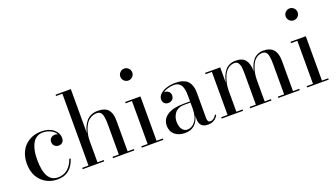

<svg xmlns="http://www.w3.org/2000/svg" viewBox="-65 -1283 3176 1816"><g transform="rotate(-20 1522.5 -375.0)"><path d="M457.5 -135Q412 10 278 10Q177.5 10 113.8 -54.8Q50 -119.5 50 -230Q50 -296 76 -349.8Q102 -403.5 155.8 -436.8Q209.5 -470 282.5 -470Q356.5 -470 402 -433Q447.5 -396 447.5 -344Q447.5 -317.5 432.2 -302.2Q417 -287 393.5 -287Q371.5 -287 354 -301.2Q336.5 -315.5 336.5 -343Q336.5 -368 353 -382.5Q369.5 -397 393.5 -397Q409 -397 422 -390Q405 -420.5 369 -438Q333 -455.5 293 -455.5Q259.5 -455.5 234 -440.8Q208.5 -426 194 -403.5Q179.5 -381 170.2 -349.8Q161 -318.5 158 -290Q155 -261.5 155 -230Q155 -6.5 284.5 -6.5Q397 -6.5 443.5 -135Z M529 -13.5H592.5V-736.5H529V-750H682.5V-308Q689 -340.5 701 -367.5Q713 -394.5 732 -418.5Q751 -442.5 780.5 -456.2Q810 -470 847 -470Q889 -470 917.2 -459Q945.5 -448 960 -426.5Q974.5 -405 980.2 -379.8Q986 -354.5 986 -319V-13.5H1049.5V0H834V-13.5H897.5V-305.5Q897.5 -334 896.5 -353.5Q895.5 -373 891.8 -393.2Q888 -413.5 881.8 -425.5Q875.5 -437.5 864 -445Q852.5 -452.5 836.5 -452.5Q802 -452.5 774.5 -437Q747 -421.5 730.2 -397.5Q713.5 -373.5 702.2 -342Q691 -310.5 686.8 -281.5Q682.5 -252.5 682.5 -224V-13.5H745.5V0H529Z M1180.2 -657.5Q1162.5 -675 1162.5 -700Q1162.5 -725 1180.2 -742.5Q1198 -760 1222.5 -760Q1247 -760 1264.8 -742.5Q1282.5 -725 1282.5 -700Q1282.5 -675 1264.8 -657.5Q1247 -640 1222.5 -640Q1198 -640 1180.2 -657.5ZM1124 -13.5H1187.5V-446.5H1124V-460H1277.5V-13.5H1340.5V0H1124Z M1637 -255H1702.5V-304.5Q1702.5 -329 1701 -348Q1699.5 -367 1694 -387.8Q1688.5 -408.5 1679.2 -422Q1670 -435.5 1653 -444.5Q1636 -453.5 1613 -453.5Q1582 -453.5 1551 -444.8Q1520 -436 1499 -420.5Q1501.5 -421 1506 -421Q1529 -421 1546 -406.5Q1563 -392 1563 -368Q1563 -340 1546 -325.5Q1529 -311 1506 -311Q1482 -311 1466.8 -325.5Q1451.5 -340 1451.5 -366Q1451.5 -396 1477.5 -419.8Q1503.5 -443.5 1544.2 -455.8Q1585 -468 1631 -468Q1671 -468 1700.5 -458.5Q1730 -449 1747 -434Q1764 -419 1774.2 -396.8Q1784.5 -374.5 1787.8 -353Q1791 -331.5 1791 -304.5V-54Q1791 -34.5 1797.8 -23.5Q1804.5 -12.5 1823 -12.5Q1837.5 -12.5 1855.2 -26Q1873 -39.5 1882.5 -59.5L1889.5 -47Q1875.5 -21.5 1849.8 -5.8Q1824 10 1791 10Q1702.5 10 1702.5 -76.5V-109Q1688.5 -52.5 1652.2 -21.2Q1616 10 1559 10Q1494 10 1455.2 -23.2Q1416.5 -56.5 1416.5 -113.5Q1416.5 -180.5 1473.8 -217.8Q1531 -255 1637 -255ZM1589 -13Q1635.5 -13 1669 -56.8Q1702.5 -100.5 1702.5 -182V-243.5H1637Q1605.5 -243.5 1581.2 -232Q1557 -220.5 1543.5 -201.8Q1530 -183 1523.2 -162Q1516.5 -141 1516.5 -119.5Q1516.5 -92.5 1523.2 -69.5Q1530 -46.5 1547 -29.8Q1564 -13 1589 -13Z M1928.5 -13.5H1992V-446.5H1928.5V-460H2080.5V-305.5Q2087 -338 2098 -365.5Q2109 -393 2127 -417.5Q2145 -442 2172.8 -456Q2200.5 -470 2235.5 -470Q2307 -470 2336.2 -430.2Q2365.5 -390.5 2365.5 -319V-315Q2372 -346.5 2383 -372.2Q2394 -398 2411.5 -421Q2429 -444 2456 -457Q2483 -470 2517 -470Q2650.5 -470 2650.5 -319V-13.5H2713.5V0H2498.5V-13.5H2561.5V-308Q2561.5 -336.5 2560.5 -355.8Q2559.5 -375 2556 -394.8Q2552.5 -414.5 2546.2 -426.2Q2540 -438 2528.8 -445.2Q2517.5 -452.5 2502 -452.5Q2471.5 -452.5 2447 -436.8Q2422.5 -421 2407.8 -397Q2393 -373 2383 -341.8Q2373 -310.5 2369.2 -281.8Q2365.5 -253 2365.5 -226V-13.5H2429V0H2214V-13.5H2277V-308Q2277 -332.5 2276.5 -348.2Q2276 -364 2274.2 -382.5Q2272.5 -401 2268.8 -412Q2265 -423 2258.8 -433.2Q2252.5 -443.5 2242.8 -448Q2233 -452.5 2220 -452.5Q2183 -452.5 2154.5 -429.2Q2126 -406 2110.8 -370Q2095.5 -334 2088 -297.2Q2080.5 -260.5 2080.5 -226V-13.5H2143.5V0H1928.5Z M2844.8 -657.5Q2827 -675 2827 -700Q2827 -725 2844.8 -742.5Q2862.5 -760 2887 -760Q2911.5 -760 2929.2 -742.5Q2947 -725 2947 -700Q2947 -675 2929.2 -657.5Q2911.5 -640 2887 -640Q2862.5 -640 2844.8 -657.5ZM2788.5 -13.5H2852V-446.5H2788.5V-460H2942V-13.5H3005V0H2788.5Z"/></g></svg>

Font: Bodoni* 16pt
Style: Regular
Weight: 400
Version: Version 2.3